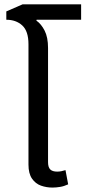

<svg xmlns="http://www.w3.org/2000/svg" viewBox="-20 -846 390 876"><path d="M219.2 9.8Q191.9 9.8 167 1Q142.1 -7.8 126 -31Q109.9 -54.2 109.9 -95.2V-644Q109.9 -704.1 81.5 -730Q53.2 -755.9 8.8 -755.9V-793.9L83 -826.2H350.1V-755.9H147L146 -752Q168 -736.8 183.6 -706.3Q199.2 -675.8 199.2 -627V-106Q199.2 -83 209.2 -73Q219.2 -63 241.2 -63Q250 -63 260 -64.9Q270 -66.9 278.8 -69.8L291 -4.9Q272 3.9 253.9 6.8Q235.8 9.8 219.2 9.8Z"/></svg>

Font: Kurinto Seri
Style: Regular
Weight: 400
Designer: Kurinto was developed by Clint Goss from a range of fonts that are compatible with the SIL Open Font License Version 1.1
Foundry: Clinton F. Goss
Version: Version 2.196; July 25, 2020